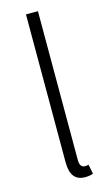

<svg xmlns="http://www.w3.org/2000/svg" viewBox="-125 -840 516 899"><g transform="rotate(-15 133.5 -391.0)"><path d="M171 13C190 13 200 10 210 7L201 -39C190 -37 186 -37 182 -37C168 -37 158 -48 158 -73V-795H100V-79C100 -17 123 13 171 13Z"/></g></svg>

Font: Noto Sans JP Light
Style: Regular
Weight: 300
Designer: Ryoko NISHIZUKA (kana & ideographs); Paul D. Hunt (Latin, Greek & Cyrillic); Wenlong ZHANG (bopomofo); Sandoll Communica
Foundry: Adobe Systems Incorporated
Version: Version 1.004;PS 1.004;hotconv 1.0.82;makeotf.lib2.5.63406